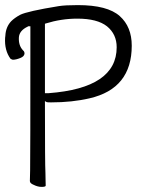

<svg xmlns="http://www.w3.org/2000/svg" viewBox="-50 -726 570 752"><path d="M113 6Q98 6 82 -2Q67 -8 67 -17Q67 -29 68 -58.5Q69 -88 69 -618V-623H64H61H60L59 -622Q42 -614 33.5 -603.5Q25 -593 24 -580Q22 -548 40 -529L41 -528Q46 -524 46 -516Q45 -505 30 -499Q13 -492 0 -492Q-4 -493 -9 -496Q-33 -529 -30 -578L-29 -586V-587Q-27 -621 -6 -643Q7 -656 29 -668Q57 -682 180 -702Q205 -706 255 -706Q371 -706 419 -663Q466 -621 466 -547Q466 -379 301 -341Q233 -325 150 -325Q136 -325 133 -326L126 -330V-322Q126 -201 126.5 -133Q127 -65 128 -48Q128 -32 128.5 -19.5Q129 -7 129 1Q129 6 113 6ZM-30 -577V-578ZM126 -361H131H140Q407 -381 407 -541Q407 -592 369 -623Q331 -653 253 -653Q190 -653 129 -634L126 -633V-629V-366Z"/></svg>

Font: LXGW WenKai Mono TC Light
Style: Regular
Weight: 300
Designer: LXGW / Fontworks Inc.
Foundry: LXGW / Fontworks Inc.
Version: Version 1.330